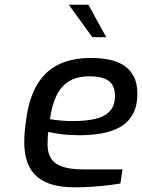

<svg xmlns="http://www.w3.org/2000/svg" viewBox="-20 -789 603 815"><path d="M298 6Q221 6 173.5 -16Q126 -38 104.5 -81Q83 -124 83 -185Q83 -215 86 -242Q89 -269 93 -295Q106 -378 139.5 -433Q173 -488 229.5 -515.5Q286 -543 367 -543Q409 -543 444.5 -535.5Q480 -528 506 -511Q532 -494 547.5 -465Q563 -436 563 -392Q563 -338 543 -303Q523 -268 488.5 -249Q454 -230 410 -222.5Q366 -215 319 -215Q275 -215 239.5 -219.5Q204 -224 185 -229Q183 -216 182.5 -202Q182 -188 182 -175Q182 -120 217.5 -95Q253 -70 335 -70H500L491 -10Q457 -4 405.5 1Q354 6 298 6ZM288 -275Q345 -275 385 -284.5Q425 -294 446.5 -317.5Q468 -341 468 -382Q468 -426 441.5 -445.5Q415 -465 360 -465Q306 -465 272 -443.5Q238 -422 219 -381.5Q200 -341 192 -283Q211 -280 236.5 -277.5Q262 -275 288 -275ZM372 -631 272 -769H355L431 -631Z"/></svg>

Font: Exo Thin Medium
Style: Italic
Weight: 500
Italic angle: -9°
Version: Version 2.000